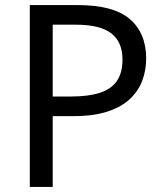

<svg xmlns="http://www.w3.org/2000/svg" viewBox="-20 -734 645 754"><path d="M286 -714Q426 -714 490 -659Q554 -604 554 -504Q554 -460 539.5 -419.5Q525 -379 492 -347Q459 -315 404 -296.5Q349 -278 269 -278H187V0H97V-714ZM278 -637H187V-355H259Q327 -355 372 -369.5Q417 -384 439 -416Q461 -448 461 -500Q461 -569 417 -603Q373 -637 278 -637Z"/></svg>

Font: uoriya25
Style: Book
Weight: 400
Designer: Jelle Bosma - Monotype Design Team
Foundry: Monotype Imaging Inc.
Version: Version 2.003